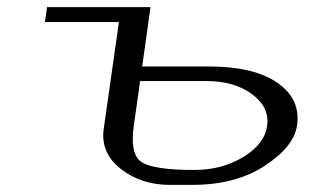

<svg xmlns="http://www.w3.org/2000/svg" viewBox="-20 -520 915 540"><path d="M374 -292 356.4 -167Q344.7 -85.9 378.4 -64Q412.1 -42 526.4 -42Q604.5 -42 664.6 -78.6Q724.6 -115.2 731.4 -167Q738.3 -218.8 688.5 -255.4Q638.7 -292 561.5 -292ZM314.5 -458H106.4L112.3 -500H403.3L379.9 -333H567.4Q694.3 -333 760.3 -287.1Q826.2 -241.2 815.4 -167Q806.6 -107.4 724.6 -53.7Q642.6 0 520.5 0H458Q377 0 319.8 -44.9Q262.7 -89.8 271.5 -156.2Z"/></svg>

Font: okolaks
Style: RegularItalic
Weight: 500
Italic angle: -8°
Version: Version 000.6.0